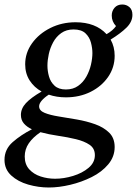

<svg xmlns="http://www.w3.org/2000/svg" viewBox="-49 -579 609 854"><path d="M168 255Q122 255 76.5 242Q31 229 1 201.5Q-29 174 -29 132Q-29 85 7.5 53Q44 21 93 -4Q71 -14 57.5 -29.5Q44 -45 44 -68Q44 -96 66 -120Q88 -144 136 -172Q103 -190 83 -221Q63 -252 63 -293Q63 -344 93.5 -386.5Q124 -429 175 -454.5Q226 -480 287 -480Q376 -480 425 -427Q453 -443 467 -463Q448 -483 448 -510Q448 -530 460.5 -544.5Q473 -559 495 -559Q513 -559 526.5 -547.5Q540 -536 540 -513Q540 -482 513.5 -456Q487 -430 443 -403Q461 -371 461 -331Q461 -279 432 -237Q403 -195 354 -170.5Q305 -146 244 -146Q203 -146 168 -158Q148 -145 136.5 -131.5Q125 -118 125 -106Q125 -87 149.5 -77Q174 -67 212 -61Q250 -55 293 -47.5Q336 -40 374 -26.5Q412 -13 436.5 11Q461 35 461 75Q461 118 432.5 152Q404 186 359 208.5Q314 231 263.5 243Q213 255 168 255ZM131 9Q97 32 79 58.5Q61 85 61 117Q61 152 81 174Q101 196 132 206Q163 216 196 216Q235 216 276 203.5Q317 191 345 167.5Q373 144 373 111Q373 81 349.5 65Q326 49 288.5 40Q251 31 209.5 25Q168 19 131 9ZM244 -181Q276 -181 298.5 -197Q321 -213 335 -238Q349 -263 355.5 -291Q362 -319 362 -343Q362 -365 355.5 -389.5Q349 -414 331 -431Q313 -448 278 -448Q246 -448 223.5 -432Q201 -416 187.5 -391Q174 -366 168 -338.5Q162 -311 162 -287Q162 -263 169 -238.5Q176 -214 194 -197.5Q212 -181 244 -181Z"/></svg>

Font: Tiro Tamil
Style: Italic
Weight: 400
Italic angle: -11°
Designer: Tamil: Fernando Mello & Fiona Ross, assisted by Kaja Sojewska. Latin: John Hudson with Paul Hanslow, assisted by Kaja So
Foundry: Tiro Typeworks Ltd.
Version: Version 1.52